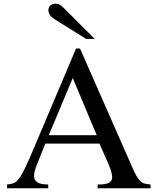

<svg xmlns="http://www.w3.org/2000/svg" viewBox="-20 -1012 837 1032"><path d="M443.4 -802.7 272.5 -909.2Q240.2 -930.7 240.2 -957Q240.2 -973.6 251 -982.9Q261.7 -992.2 278.3 -992.2Q291 -992.2 300.3 -987.3Q309.6 -982.4 325.2 -966.8L489.3 -802.7ZM789.1 0H504.9V-20.5Q519.5 -20.5 529.3 -21Q539.1 -21.5 545.4 -22.9Q551.8 -24.4 556.6 -25.9Q561.5 -27.3 566.4 -30.3Q574.2 -35.2 578.6 -42.5Q583 -49.8 583 -57.6Q583 -85 561.5 -133.8L514.6 -240.2H223.6L171.9 -110.4Q168 -99.6 165.5 -88.4Q163.1 -77.1 163.1 -66.4Q163.1 -43.9 180.7 -32.2Q198.2 -20.5 239.3 -20.5V0H17.6V-20.5Q38.1 -21.5 52.7 -27.3Q67.4 -33.2 82 -52.2Q96.7 -71.3 113.8 -106.9Q130.9 -142.6 157.2 -204.1L388.7 -751H410.2L688.5 -118.2Q702.1 -86.9 712.4 -68.4Q722.7 -49.8 733.4 -39.6Q744.1 -29.3 757.3 -25.4Q770.5 -21.5 789.1 -20.5ZM500 -285.2 371.1 -592.8 242.2 -285.2Z"/></svg>

Font: Jomolhari
Style: Regular
Weight: 400
Designer: Christopher J. Fynn
Foundry: Christopher  J.  Fynn (Karma Drubgy¸ Tenzin).
Version: Version 1.000